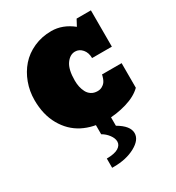

<svg xmlns="http://www.w3.org/2000/svg" viewBox="-183 -644 910 993"><g transform="rotate(-30 271.5 -148.0)"><path d="M21.5 -266.6Q21.5 -319.8 39.3 -368.2Q57.1 -416.5 89.1 -453.1Q121.1 -489.7 169.4 -511.5Q217.8 -533.2 274.9 -533.2Q341.8 -533.2 400.9 -485.8L420.9 -523.4H506.3V-306.6H388.2Q388.2 -338.9 370.6 -359.4Q353 -379.9 328.1 -379.9Q297.4 -379.9 274.9 -348.1Q252.4 -316.4 252.4 -250.5Q252.4 -231 256.1 -213.4Q259.8 -195.8 268.1 -179.7Q276.4 -163.6 291.7 -153.8Q307.1 -144 328.1 -144Q343.8 -144 355.7 -150.9Q367.7 -157.7 373.8 -166Q379.9 -174.3 384 -185.3Q388.2 -196.3 388.9 -200.7Q389.6 -205.1 390.1 -207.5H507.3V-60.5Q473.6 -26.9 413.1 -9Q352.5 8.8 291 8.8Q213.9 8.8 153.6 -22.2Q93.3 -53.2 57.4 -116.5Q21.5 -179.7 21.5 -266.6ZM231.9 0H319.8V58.1Q384.8 95.7 384.8 139.2Q384.8 179.2 331.8 208Q278.8 236.8 204.6 236.8H194.3V181.6Q241.7 181.2 263.7 167.5Q285.6 153.8 285.6 132.3Q285.6 112.8 270 91.8Q254.4 70.8 231.9 58.1Z"/></g></svg>

Font: Bevan
Style: Regular
Weight: 400
Foundry: vernon adams
Version: Version 1.000